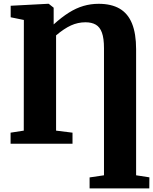

<svg xmlns="http://www.w3.org/2000/svg" viewBox="-20 -774 824 1034"><path d="M462.5 240.5V181.5L540 170V-514.5Q540 -567.5 529 -598Q518 -628.5 495.8 -641.2Q473.5 -654 440.5 -654Q399.5 -654 362.2 -637Q325 -620 282 -583.5V-70.5L370.5 -59.5V0H37V-59.5L108 -70.5L108.5 -666.5L37.5 -681V-743L237 -753.5H242.5L269 -732.5V-696.5V-642.5Q311.5 -681 350.8 -705.8Q390 -730.5 429.5 -742Q469 -753.5 511 -753.5Q579.5 -753.5 624.2 -727.5Q669 -701.5 691 -647.2Q713 -593 713 -508.5V170L784.5 181L784 240.5Z"/></svg>

Font: Merriweather 36pt Black
Style: Regular
Weight: 900
Version: Version 2.100